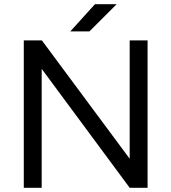

<svg xmlns="http://www.w3.org/2000/svg" viewBox="-20 -892 814 912"><path d="M93 0H178V-565L596 0H681V-700H596V-138L179 -700H93ZM314 -743H405L534 -872H431Z"/></svg>

Font: HB Figtree Prototype
Style: Regular
Weight: 400
Designer: Alfredo Marco Pradil
Foundry: Hanken Design Co.®
Version: Version 1.002;Glyphs 3.2 (3228)